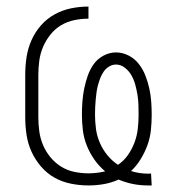

<svg xmlns="http://www.w3.org/2000/svg" viewBox="-20 -558 540 586"><path d="M431 8Q408 8 385.5 3.5Q363 -1 342 -10Q320 0 296.5 4Q273 8 250 8Q223 8 196 2.5Q169 -3 146 -16Q123 -29 105 -50Q87 -71 76 -95.5Q65 -120 61 -146.5Q57 -173 57 -200V-330Q57 -357 61 -383.5Q65 -410 76 -435Q87 -460 105 -480.5Q123 -501 146.5 -514Q170 -527 196.5 -532.5Q223 -538 250 -538V-501Q228 -501 206.5 -496.5Q185 -492 166.5 -481Q148 -470 134 -452.5Q120 -435 111.5 -415Q103 -395 100 -373.5Q97 -352 97 -330V-200Q97 -178 100 -156.5Q103 -135 111.5 -115Q120 -95 134 -78Q148 -61 166.5 -49.5Q185 -38 206.5 -33.5Q228 -29 250 -29Q263 -29 275.5 -30.5Q288 -32 301 -35Q282 -51 268 -71Q254 -91 245 -113.5Q236 -136 233 -160Q230 -184 230 -208Q230 -228 231.5 -248Q233 -268 237 -287.5Q241 -307 247.5 -326Q254 -345 265.5 -361.5Q277 -378 295.5 -388Q314 -398 334 -398Q354 -398 372.5 -388.5Q391 -379 403.5 -363Q416 -347 423.5 -328Q431 -309 435.5 -289Q440 -269 441.5 -248.5Q443 -228 443 -208Q443 -184 440.5 -160.5Q438 -137 430 -115Q422 -93 409.5 -72.5Q397 -52 380 -36Q392 -32 405.5 -30Q419 -28 432 -28Q434 -28 436.5 -28Q439 -28 441 -29L443 8Q440 8 437 8Q434 8 431 8ZM340 -55Q358 -67 370.5 -85Q383 -103 390.5 -123Q398 -143 400.5 -164.5Q403 -186 403 -208Q403 -223 402.5 -238.5Q402 -254 399.5 -269Q397 -284 393 -299Q389 -314 381.5 -327.5Q374 -341 361.5 -351Q349 -361 334 -361Q323 -361 313 -355Q303 -349 296.5 -339.5Q290 -330 286 -319.5Q282 -309 279 -298Q276 -287 274.5 -275.5Q273 -264 272 -253Q271 -242 270.5 -230.5Q270 -219 270 -208Q270 -186 273 -164Q276 -142 285 -121.5Q294 -101 308 -84Q322 -67 340 -55Z"/></svg>

Font: Iosevka Slab Extralight
Style: Regular
Weight: 200
Monospace: yes
Designer: Belleve Invis
Foundry: Belleve Invis
Version: Version 11.1.1; ttfautohint (v1.8.3)